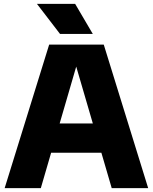

<svg xmlns="http://www.w3.org/2000/svg" viewBox="-20 -970 788 990"><path d="M4 0 233.5 -740H515L744 0H556L364 -657.5H382L190.5 0ZM180.5 -182.5 221 -333.5H526.5L566.5 -182.5ZM289.5 -795 170.5 -950H367.5L458.5 -795Z"/></svg>

Font: Encode Sans Condensed Thin ExtraBold
Style: Regular
Weight: 800
Version: Version 3.002